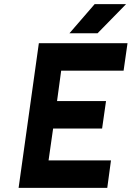

<svg xmlns="http://www.w3.org/2000/svg" viewBox="-20 -909 637 929"><path d="M70 0H499L517 -133H215L237 -287H474L493 -420H256L276 -567H578L597 -700H168ZM316 -748H452L590 -889H438Z"/></svg>

Font: Unageo
Style: Bold-Italic
Weight: 700
Designer: Richard Sepsi
Foundry: Richard Sepsi
Version: Version 2.000